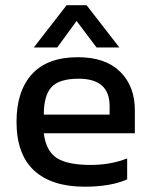

<svg xmlns="http://www.w3.org/2000/svg" viewBox="-20 -702 577 732"><path d="M108.9 -521 233.9 -682.1H310.1L435.1 -521H348.1L272 -622.1L198.2 -521ZM303.2 9.8Q176.8 9.8 109.9 -52Q43 -113.8 43 -237.8Q43 -354.5 101.8 -419.2Q160.6 -483.9 276.9 -483.9Q381.8 -483.9 438 -428.7Q494.1 -373.5 494.1 -282.2V-193.8H147Q155.3 -126.5 196 -99.9Q236.8 -73.2 325.2 -73.2Q402.3 -73.2 464.8 -98.1V-18.1Q401.9 9.8 303.2 9.8ZM147 -265.1H397.9V-297.9Q397.9 -401.9 279.8 -401.9Q205.6 -401.9 176.3 -369.9Q147 -337.9 147 -265.1Z"/></svg>

Font: Kanit
Style: Regular
Weight: 400
Designer: Katatrad Team
Foundry: CadsonDemak
Version: Version 1.000;PS 001.000;hotconv 1.0.88;makeotf.lib2.5.64775